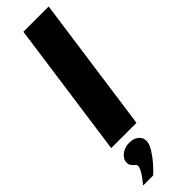

<svg xmlns="http://www.w3.org/2000/svg" viewBox="-314 -627 838 838"><g transform="rotate(-45 104.5 -208.0)"><path d="M-9 0 79 -630H235L147 0ZM-26 214Q-6 190 6 171Q18 152 19 140Q20 132 12.5 126Q5 120 -1.5 111Q-8 102 -6 87Q-4 69 15.5 54Q35 39 63 39Q92 39 108.5 54.5Q125 70 122 94Q120 109 106 131.5Q92 154 73 176Q54 198 36 214Z"/></g></svg>

Font: Alumni Sans Black
Style: Italic
Weight: 900
Italic angle: -8°
Version: Version 1.016